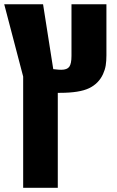

<svg xmlns="http://www.w3.org/2000/svg" viewBox="-20 -650 555 910"><path d="M89.8 240.2V-287.1L0 -629.9H184.1L232.4 -322.3Q248.5 -320.3 257.1 -319.8Q265.6 -319.3 270 -319.3Q297.9 -319.3 308.3 -333.5Q318.8 -347.7 318.8 -385.3V-629.9H484.4V-387.7Q484.4 -360.4 481 -339.6Q477.5 -318.8 468.3 -298.8Q447.8 -253.9 402.1 -231.9Q356.4 -210 264.6 -210H253.9V240.2Z"/></svg>

Font: Open Sans Condensed ExtraBold
Style: Regular
Weight: 800
Width: 3
Designer: Monotype Design Team
Foundry: Monotype Imaging Inc.
Version: Version 3.000; ttfautohint (v1.8.4)